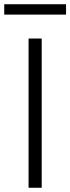

<svg xmlns="http://www.w3.org/2000/svg" viewBox="-41 -887 332 907"><path d="M94 0V-705H156V0ZM-21 -818V-867H271V-818Z"/></svg>

Font: Nunito Sans 10pt SemiCondensed Light
Style: Regular
Weight: 300
Width: 4
Designer: Vernon Adams
Foundry: Vernon Adams
Version: Version 3.101;gftools[0.9.27]